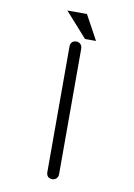

<svg xmlns="http://www.w3.org/2000/svg" viewBox="-95 -913 690 990"><g transform="rotate(10 250.0 -418.0)"><path d="M218.8 -670.9V-13.7Q218.8 1 227.5 9.8Q236.3 17.6 249 17.6Q261.7 17.6 270.5 9.8Q280.3 1 280.3 -13.7V-670.9Q280.3 -686.5 270.5 -695.3Q261.7 -703.1 249 -703.1Q236.3 -703.1 227.5 -695.3Q218.8 -686.5 218.8 -670.9ZM175.8 -852.5 291 -723.6H348.6L278.3 -852.5Z"/></g></svg>

Font: GulimChe
Style: Regular
Weight: 400
Monospace: yes
Version: Version 2.21